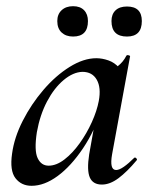

<svg xmlns="http://www.w3.org/2000/svg" viewBox="-20 -587 481 620"><path d="M82 13Q49 13 30 -11.5Q11 -36 19 -91Q26 -143 53.5 -197Q81 -251 120.5 -297Q160 -343 205 -371Q250 -399 291 -399Q310 -399 330 -392Q350 -385 364.5 -368.5Q379 -352 381 -326L327 -357Q342 -359 360 -373Q378 -387 388 -407Q390 -410 395.5 -408.5Q401 -407 400 -405L342 -89Q333 -38 355 -38Q365 -38 380 -48.5Q395 -59 413 -77Q416 -80 420 -76Q424 -72 421 -69Q390 -32 362.5 -11.5Q335 9 309 9Q280 9 270 -14Q260 -37 268 -89L293 -229L313 -246Q287 -166 248 -108Q209 -50 166 -18.5Q123 13 82 13ZM137 -52Q162 -52 188 -72Q214 -92 237 -124Q260 -156 276.5 -192.5Q293 -229 299 -261Q307 -304 292.5 -329.5Q278 -355 246 -355Q216 -354 185.5 -328.5Q155 -303 132 -259.5Q109 -216 99 -160Q90 -101 101.5 -76.5Q113 -52 137 -52ZM216 -469Q193 -469 179 -482Q165 -495 165 -519Q165 -541 179 -554Q193 -567 216 -567Q239 -567 251.5 -554Q264 -541 264 -519Q264 -469 216 -469ZM390 -469Q340 -469 340 -519Q340 -541 353 -553.5Q366 -566 390 -566Q438 -566 438 -519Q438 -469 390 -469Z"/></svg>

Font: Cormorant SemiBold
Style: Italic
Weight: 600
Italic angle: -10°
Designer: Christian Thalmann (Catharsis Fonts)
Foundry: Catharsis Fonts
Version: Version 4.000